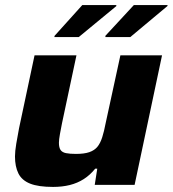

<svg xmlns="http://www.w3.org/2000/svg" viewBox="-20 -728 680 756"><path d="M189 8Q131 8 98.5 -5Q66 -18 52.5 -45Q39 -72 39 -112Q39 -132 44 -162Q49 -192 55 -223L116 -510H281L224 -242Q220 -222 216 -200Q212 -178 212 -166Q212 -147 218.5 -137.5Q225 -128 240 -125Q255 -122 279 -122Q312 -122 332 -129Q352 -136 363.5 -150Q375 -164 382.5 -187.5Q390 -211 396 -243L454 -510H618L510 0H353L363 -64H355Q335 -39 310 -23Q285 -7 255 0.5Q225 8 189 8ZM395 -582V-587L507 -708H640L639 -704L493 -582ZM194 -582 195 -587 304 -708H438V-704L290 -582Z"/></svg>

Font: Saira SemiExpanded
Style: Bold Italic
Weight: 700
Width: 6
Italic angle: -12°
Designer: Hector Gatti with collaboration of the Omnibus-Type team
Foundry: Omnibus-Type
Version: Version 1.101